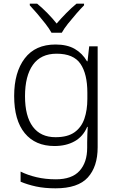

<svg xmlns="http://www.w3.org/2000/svg" viewBox="-20 -784 639 1044"><path d="M282 -542Q345 -542 386.5 -518Q428 -494 453 -451H456L465 -532H511V17Q511 122 457.5 181Q404 240 282 240Q222 240 176 230Q130 220 92 204V149Q130 168 178.5 179.5Q227 191 284 191Q371 191 412.5 145Q454 99 454 20V-11Q454 -32 455 -53Q456 -74 457 -94H454Q432 -42 386 -16Q340 10 276 10Q172 10 114.5 -60Q57 -130 57 -262Q57 -391 114.5 -466.5Q172 -542 282 -542ZM288 -492Q202 -492 159 -431.5Q116 -371 116 -261Q116 -152 158.5 -95Q201 -38 282 -38Q348 -38 385.5 -65Q423 -92 439 -139Q455 -186 455 -246V-280Q455 -382 417.5 -437Q380 -492 288 -492ZM260 -606Q248 -628 227 -655Q206 -682 183 -709Q160 -736 142 -755V-764H182Q209 -742 237.5 -713Q266 -684 288 -656Q312 -684 340.5 -713Q369 -742 396 -764H437V-755Q418 -736 394.5 -709Q371 -682 349.5 -655Q328 -628 316 -606Z"/></svg>

Font: BC Sans Light
Style: Regular
Weight: 300
Designer: Monotype Design Team
Foundry: Monotype Imaging Inc.
Version: Version 2.000;GOOG;noto-source:20170915:90ef993387c0